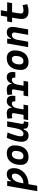

<svg xmlns="http://www.w3.org/2000/svg" viewBox="1869 -2594 938 4739"><g transform="rotate(-90 2338.5 -225.0)"><path d="M123 224.6H-11.2L119.1 -517.6H238.8L233.4 -424.3H246.1Q265.6 -473.6 308.8 -500.5Q352.1 -527.3 410.2 -527.3Q480 -527.3 518.6 -481.7Q557.1 -436 557.1 -351.6Q557.1 -275.4 527.3 -210.4Q497.6 -145.5 443.8 -96.7Q390.1 -47.9 317.9 -20Q245.6 7.8 160.6 9.8ZM183.1 -115.7Q251.5 -117.7 305.4 -146.7Q359.4 -175.8 390.6 -224.6Q421.9 -273.4 421.9 -335Q421.9 -401.9 360.4 -401.9Q311.5 -401.9 264.4 -351.6Q217.3 -301.3 195.8 -189.9Z M831.1 9.8Q739.7 9.8 688.7 -39.8Q637.7 -89.4 637.7 -177.7Q637.7 -342.8 713.9 -435.1Q790 -527.3 925.8 -527.3Q1017.1 -527.3 1068.1 -476.6Q1119.1 -425.8 1119.1 -335Q1119.1 -172.4 1043 -81.3Q966.8 9.8 831.1 9.8ZM854.5 -115.7Q915 -115.7 949 -168.2Q982.9 -220.7 982.9 -314Q982.9 -355.5 962.4 -378.7Q941.9 -401.9 904.8 -401.9Q843.3 -401.9 808.6 -349.4Q773.9 -296.9 773.9 -203.6Q773.9 -162.1 795.2 -138.9Q816.4 -115.7 854.5 -115.7Z M1358.9 10.3Q1286.6 10.3 1247.3 -35.6Q1208 -81.5 1208 -164.6Q1208 -235.8 1231 -321.8Q1253.9 -407.7 1305.2 -527.3L1438 -508.3Q1388.7 -386.2 1366 -307.6Q1343.3 -229 1343.3 -176.8Q1343.3 -115.2 1405.3 -115.2Q1459.5 -115.2 1492.9 -169.4Q1526.4 -223.6 1545.9 -325.7V-325.2L1580.1 -517.6H1713.9L1652.3 -166.5Q1649.9 -152.3 1649.9 -142.1Q1649.9 -127 1654.8 -119.6Q1663.1 -106.9 1689.9 -106.9H1713.4L1693.8 4.9H1640.6Q1531.2 4.9 1531.2 -94.2Q1531.2 -101.6 1531.7 -109.4H1511.2Q1490.2 -53.2 1457.8 -21.5Q1425.3 10.3 1358.9 10.3Z M1743.2 0 1763.2 -113.3H1872.6L1913.1 -345.2Q1914.6 -354.5 1914.6 -362.3Q1914.6 -401.9 1871.1 -401.9Q1834 -401.9 1791.5 -390.6L1776.4 -508.8Q1846.2 -527.3 1911.1 -527.3Q2041 -527.3 2049.8 -409.2H2064Q2081.1 -465.8 2119.1 -496.6Q2157.2 -527.3 2214.8 -527.3Q2293 -527.3 2324.7 -474.1Q2344.7 -439.5 2344.7 -383.8Q2344.7 -353 2338.9 -316.4H2204.1Q2206.5 -330.6 2206.5 -342.3Q2206.5 -365.2 2197.8 -379.9Q2184.6 -401.9 2154.8 -401.9Q2113.3 -401.9 2079.1 -368.7Q2044.9 -335.4 2030.8 -249.5V-251L2006.8 -113.3H2125.5L2105.5 0Z M2329.1 0 2349.1 -113.3H2458.5L2499 -345.2Q2500.5 -354.5 2500.5 -362.3Q2500.5 -401.9 2457 -401.9Q2419.9 -401.9 2377.4 -390.6L2362.3 -508.8Q2432.1 -527.3 2497.1 -527.3Q2627 -527.3 2635.7 -409.2H2649.9Q2667 -465.8 2705.1 -496.6Q2743.2 -527.3 2800.8 -527.3Q2878.9 -527.3 2910.6 -474.1Q2930.7 -439.5 2930.7 -383.8Q2930.7 -353 2924.8 -316.4H2790Q2792.5 -330.6 2792.5 -342.3Q2792.5 -365.2 2783.7 -379.9Q2770.5 -401.9 2740.7 -401.9Q2699.2 -401.9 2665 -368.7Q2630.9 -335.4 2616.7 -249.5V-251L2592.8 -113.3H2711.4L2691.4 0Z M3174.8 9.8Q3083.5 9.8 3032.5 -39.8Q2981.4 -89.4 2981.4 -177.7Q2981.4 -342.8 3057.6 -435.1Q3133.8 -527.3 3269.5 -527.3Q3360.8 -527.3 3411.9 -476.6Q3462.9 -425.8 3462.9 -335Q3462.9 -172.4 3386.7 -81.3Q3310.5 9.8 3174.8 9.8ZM3198.2 -115.7Q3258.8 -115.7 3292.7 -168.2Q3326.7 -220.7 3326.7 -314Q3326.7 -355.5 3306.2 -378.7Q3285.6 -401.9 3248.5 -401.9Q3187 -401.9 3152.3 -349.4Q3117.7 -296.9 3117.7 -203.6Q3117.7 -162.1 3138.9 -138.9Q3160.2 -115.7 3198.2 -115.7Z M3543.9 0 3635.3 -517.6H3751L3748.5 -423.8H3762.7Q3779.3 -473.1 3815.4 -500.2Q3851.6 -527.3 3906.2 -527.3Q3989.3 -527.3 4022.9 -473.6Q4044.4 -439 4044.4 -383.8Q4044.4 -353 4037.6 -315.4L3981.9 0H3847.7L3902.8 -312.5Q3905.3 -327.6 3905.3 -339.8Q3905.3 -364.3 3895.5 -379.4Q3880.4 -401.9 3846.2 -401.9Q3804.7 -401.9 3770.5 -368.7Q3736.3 -335.4 3722.2 -249.5V-250.5L3678.2 0Z M4425.3 9.8Q4337.4 9.8 4288.8 -31.5Q4240.2 -72.8 4240.2 -148.4Q4240.2 -170.9 4241.5 -191.7Q4242.7 -212.4 4246.1 -238Q4249.5 -263.7 4255.9 -301.3L4272.5 -396H4156.7L4178.2 -517.6H4293.9L4321.3 -673.8H4455.6L4428.2 -517.6H4651.9L4630.4 -396H4406.7L4390.1 -301.3Q4381.8 -253.9 4378.7 -229.5Q4375.5 -205.1 4375.5 -177.7Q4375.5 -145 4393.1 -130.4Q4410.6 -115.7 4449.2 -115.7Q4485.8 -115.7 4513.7 -120.6Q4541.5 -125.5 4579.6 -137.7L4603.5 -21.5Q4565.4 -8.8 4522.9 0.5Q4480.5 9.8 4425.3 9.8Z"/></g></svg>

Font: CaskaydiaCove NFP
Style: Bold Italic
Weight: 700
Italic angle: -10°
Designer: Aaron Bell
Foundry: Saja Typeworks
Version: Version 2111.001; VTT 6.35;Nerd Fonts 3.1.1